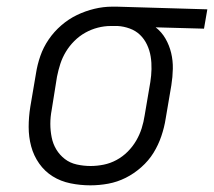

<svg xmlns="http://www.w3.org/2000/svg" viewBox="-20 -548 642 576"><path d="M251 8Q221 8 191.5 2Q162 -4 138 -19Q114 -34 97.5 -57.5Q81 -81 73.5 -109Q66 -137 66 -167Q66 -197 71 -228L88 -328Q92 -354 101 -380Q110 -406 126 -429.5Q142 -453 164 -472Q186 -491 211 -503Q236 -515 263 -521.5Q290 -528 316 -528H331L602 -520L592 -462L447 -466Q465 -452 476.5 -432Q488 -412 493.5 -389Q499 -366 498.5 -341.5Q498 -317 494 -292L477 -192Q473 -166 464 -139.5Q455 -113 440.5 -89.5Q426 -66 404 -46.5Q382 -27 357 -14.5Q332 -2 305 3Q278 8 251 8ZM252 -50Q271 -50 291 -54Q311 -58 329.5 -68Q348 -78 363 -93Q378 -108 388.5 -126Q399 -144 405 -163Q411 -182 414 -202L431 -302Q434 -321 434.5 -340.5Q435 -360 432 -378.5Q429 -397 421 -414Q413 -431 400 -443.5Q387 -456 369 -462.5Q351 -469 333 -470H312Q293 -470 273.5 -465Q254 -460 236 -450Q218 -440 203 -425Q188 -410 177.5 -392.5Q167 -375 161 -356.5Q155 -338 151 -318L135 -218Q131 -197 131 -176.5Q131 -156 135 -136Q139 -116 149 -99.5Q159 -83 174.5 -71Q190 -59 210.5 -54.5Q231 -50 252 -50Z"/></svg>

Font: Iosevka Etoile Light
Style: Italic
Weight: 300
Italic angle: -9°
Designer: Belleve Invis
Foundry: Belleve Invis
Version: Version 22.1.2; ttfautohint (v1.8.4)